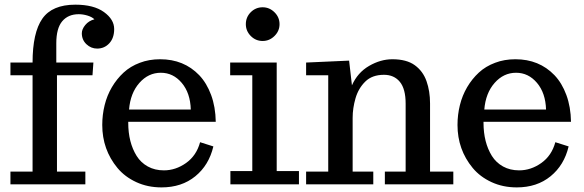

<svg xmlns="http://www.w3.org/2000/svg" viewBox="-20 -793 2514 826"><path d="M24.9 0V-54.7H120.1V-469.2H24.9V-523.9H120.1Q120.1 -652.3 162.1 -712.6Q204.1 -772.9 304.2 -772.9Q383.3 -772.9 427.2 -741.2Q471.2 -709.5 471.2 -668Q471.2 -629.4 450.2 -606.7Q429.2 -584 397.9 -584Q371.6 -584 351.8 -602.8Q332 -621.6 332 -649.9Q332 -667.5 346.9 -685.5Q361.8 -703.6 386.2 -710Q375.5 -720.2 356.2 -726.1Q336.9 -731.9 318.8 -731.9Q273.4 -731.9 247.8 -701.7Q222.2 -671.4 222.2 -606.9V-523.9H381.8L377.9 -469.2H225.1V-54.7H347.2V0Z M674.8 13.2Q615.2 13.2 566.2 -9.5Q517.1 -32.2 485.4 -70.3Q419.9 -149.4 419.9 -255.4Q419.9 -299.3 430.2 -340.8Q440.4 -382.3 461.4 -418Q482.4 -453.6 511.7 -480.7Q541 -507.8 581.5 -522.9Q621.1 -538.1 668.9 -538.1Q771 -538.1 836.9 -469.7Q869.1 -436 888.2 -384.5Q907.2 -333 908.2 -269H531.7V-265.1Q531.7 -180.2 567.9 -122.1Q585.9 -93.3 616 -76.7Q646 -60.1 685.1 -60.1Q735.8 -60.1 780.5 -91.8Q825.2 -123.5 840.8 -181.2L897.9 -163.1Q878.9 -82.5 820.3 -34.7Q761.7 13.2 674.8 13.2ZM535.2 -321.8H800.8Q798.8 -392.6 762 -436.3Q725.1 -480 671.9 -480Q618.2 -480 579.6 -436.3Q541 -392.6 535.2 -321.8Z M971.2 0V-57.1H1065.4V-469.2H970.2V-523.9H1170.4V-57.1H1266.1V0ZM1109.9 -616.7Q1080.1 -616.7 1058.8 -638.2Q1037.6 -659.7 1037.6 -689Q1037.6 -719.2 1058.8 -740.5Q1080.1 -761.7 1109.9 -761.7Q1139.2 -761.7 1160.9 -740.2Q1182.6 -718.8 1182.6 -689Q1182.6 -659.7 1160.9 -638.2Q1139.2 -616.7 1109.9 -616.7Z M1296.9 0V-54.7H1392.1V-469.2H1296.9V-523.9L1481.9 -532.2L1494.1 -425.8Q1518.1 -480.5 1567.6 -509.3Q1617.2 -538.1 1668 -538.1Q1729 -538.1 1764.4 -512.5Q1799.8 -486.8 1814.9 -443.8Q1830.1 -400.9 1830.1 -348.1V-54.7H1930.2V0H1635.7V-54.7H1725.1V-347.2Q1725.1 -410.6 1700.2 -440.9Q1675.3 -471.2 1631.8 -471.2Q1581.1 -471.2 1551.5 -442.1Q1522 -413.1 1509.5 -370.4Q1497.1 -327.6 1497.1 -286.1V-54.7H1585.9V0Z M2203.1 13.2Q2143.6 13.2 2094.5 -9.5Q2045.4 -32.2 2013.7 -70.3Q1948.2 -149.4 1948.2 -255.4Q1948.2 -299.3 1958.5 -340.8Q1968.8 -382.3 1989.7 -418Q2010.7 -453.6 2040 -480.7Q2069.3 -507.8 2109.9 -522.9Q2149.4 -538.1 2197.3 -538.1Q2299.3 -538.1 2365.2 -469.7Q2397.5 -436 2416.5 -384.5Q2435.5 -333 2436.5 -269H2060.1V-265.1Q2060.1 -180.2 2096.2 -122.1Q2114.3 -93.3 2144.3 -76.7Q2174.3 -60.1 2213.4 -60.1Q2264.2 -60.1 2308.8 -91.8Q2353.5 -123.5 2369.1 -181.2L2426.3 -163.1Q2407.2 -82.5 2348.6 -34.7Q2290 13.2 2203.1 13.2ZM2063.5 -321.8H2329.1Q2327.1 -392.6 2290.3 -436.3Q2253.4 -480 2200.2 -480Q2146.5 -480 2107.9 -436.3Q2069.3 -392.6 2063.5 -321.8Z"/></svg>

Font: Trocchi
Style: Regular
Weight: 400
Designer: Vernon Adams
Foundry: Vernon Adams
Version: Version 1.101; ttfautohint (v1.8.4.7-5d5b);gftools[0.9.27]